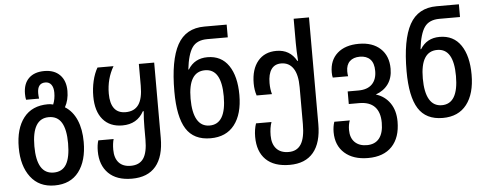

<svg xmlns="http://www.w3.org/2000/svg" viewBox="-59 -921 3358 1322"><g transform="rotate(-5 1620.0 -260.0)"><path d="M45 -41Q45 -172 103 -246.5Q161 -321 271 -321Q289 -321 307 -316Q322 -352 322 -397Q322 -432 307.5 -452Q293 -472 266 -472Q211 -472 211 -402Q211 -383 214 -365H124Q120 -382 120 -406Q120 -476 158.5 -513.5Q197 -551 266 -551Q335 -551 374 -511Q413 -471 413 -401Q413 -338 386 -290Q439 -257 466.5 -193Q494 -129 494 -41Q494 89 436.5 164.5Q379 240 269 240Q162 240 103.5 163Q45 86 45 -41ZM386 -41Q386 -136 357.5 -184Q329 -232 269 -232Q153 -232 153 -41Q153 151 270 151Q330 151 358 103.5Q386 56 386 -41Z M585 31Q585 -12 595 -43H701Q692 -13 692 30Q692 88 720.5 119.5Q749 151 803 151Q863 151 891 110Q919 69 919 -21V-103Q919 -165 924 -216H918Q872 -131 770 -131Q683 -131 635 -188Q587 -245 587 -348Q587 -403 599 -454Q611 -505 633 -543H744Q695 -460 695 -357Q695 -290 721 -255Q747 -220 800 -220Q860 -220 889.5 -261.5Q919 -303 919 -392V-543H1025V-23Q1025 106 969 173Q913 240 803 240Q698 240 641.5 184Q585 128 585 31Z M1146 -332Q1146 -549 1204 -654.5Q1262 -760 1391 -760H1545V-672H1403Q1331 -672 1299 -626Q1267 -580 1255 -475H1259Q1304 -548 1393 -548Q1489 -548 1539.5 -473.5Q1590 -399 1590 -270Q1590 -138 1532.5 -64Q1475 10 1367 10Q1251 10 1198.5 -73.5Q1146 -157 1146 -332ZM1482 -270Q1482 -460 1369 -460Q1253 -460 1253 -273Q1253 -177 1282 -127.5Q1311 -78 1368 -78Q1482 -78 1482 -270Z M1673 27Q1673 -23 1687 -65H1794Q1780 -26 1780 27Q1780 86 1809.5 118.5Q1839 151 1894 151Q1952 151 1980 107Q2008 63 2008 -31V-287Q2008 -374 1978.5 -417.5Q1949 -461 1895 -461Q1850 -461 1827 -428Q1804 -395 1804 -333Q1804 -290 1814 -256H1708Q1695 -295 1695 -340Q1695 -438 1741.5 -494Q1788 -550 1870 -550Q1963 -550 2008 -469H2013Q2008 -539 2008 -592V-760H2114V-23Q2114 106 2058 173Q2002 240 1894 240Q1786 240 1729.5 184.5Q1673 129 1673 27Z M2214 42Q2214 4 2225 -29H2332Q2321 0 2321 36Q2321 91 2351.5 121Q2382 151 2435 151Q2491 151 2520.5 114Q2550 77 2550 6Q2550 -67 2514 -104.5Q2478 -142 2407 -142H2335V-229H2409Q2471 -229 2503.5 -261.5Q2536 -294 2536 -353Q2536 -407 2510.5 -433.5Q2485 -460 2439 -460Q2394 -460 2369 -436Q2344 -412 2344 -367Q2344 -347 2347 -333H2241Q2237 -346 2237 -369Q2237 -453 2291 -501Q2345 -549 2440 -549Q2534 -549 2588.5 -498.5Q2643 -448 2643 -359Q2643 -296 2612.5 -253.5Q2582 -211 2526 -191Q2588 -172 2623.5 -120.5Q2659 -69 2659 7Q2659 118 2601 179Q2543 240 2436 240Q2333 240 2273.5 187Q2214 134 2214 42Z M2751 -332Q2751 -549 2809 -654.5Q2867 -760 2996 -760H3150V-672H3008Q2936 -672 2904 -626Q2872 -580 2860 -475H2864Q2909 -548 2998 -548Q3094 -548 3144.5 -473.5Q3195 -399 3195 -270Q3195 -138 3137.5 -64Q3080 10 2972 10Q2856 10 2803.5 -73.5Q2751 -157 2751 -332ZM3087 -270Q3087 -460 2974 -460Q2858 -460 2858 -273Q2858 -177 2887 -127.5Q2916 -78 2973 -78Q3087 -78 3087 -270Z"/></g></svg>

Font: Noto Sans Georgian Medium Narrow
Style: Regular
Weight: 500
Width: 4
Designer: Monotype Design team
Foundry: Monotype Imaging Inc.
Version: Version 1.000